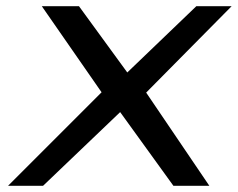

<svg xmlns="http://www.w3.org/2000/svg" viewBox="-20 -600 768 620"><path d="M6 0H119L368 -238L540 0H656L452 -301L728 -580H614L391 -366L235 -580H115L308 -302Z"/></svg>

Font: Charger Pro
Style: ExBdSuExtObl
Weight: 400
Designer: Jasper
Foundry: Cannot Into Space Fonts
Version: Version 1.09